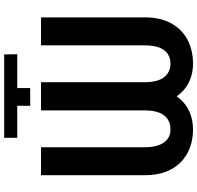

<svg xmlns="http://www.w3.org/2000/svg" viewBox="-32 -894 936 911"><g transform="rotate(-90 435.5 -438.0)"><path d="M389.6 -823.7H237.8V-885.7H633.3L634.3 -823.7H473.6V-762.2H389.6ZM367.7 -710.9H475.1V-218.8Q475.1 -162.6 460.2 -119.6Q445.3 -76.7 418.9 -47.9Q392.6 -19 356.4 -4.4Q320.3 10.3 277.3 10.3Q230.5 10.3 190.9 -4.4Q151.4 -19 121.8 -47.9Q92.3 -76.7 76.2 -119.6Q60.1 -162.6 60.1 -218.8V-710.9H192.9V-218.8Q192.9 -187.5 199 -164.6Q205.1 -141.6 216.3 -126.5Q227.5 -111.3 242.9 -104Q258.3 -96.7 277.3 -96.7Q305.2 -96.7 325.4 -109.6Q345.7 -122.6 356.7 -149.7Q367.7 -176.8 367.7 -218.8ZM676.3 -710.9H809.1V-218.8Q809.1 -144 780.5 -92.8Q752 -41.5 702.4 -15.6Q652.8 10.3 589.4 10.3Q547.4 10.3 511.7 -4.4Q476.1 -19 449.7 -47.9Q423.3 -76.7 408.7 -119.6Q394 -162.6 394 -218.8V-710.9H501.5V-218.8Q501.5 -187.5 507.6 -164.6Q513.7 -141.6 525.6 -126.5Q537.6 -111.3 553.7 -104Q569.8 -96.7 589.4 -96.7Q616.2 -96.7 635.7 -109.6Q655.3 -122.6 665.8 -149.7Q676.3 -176.8 676.3 -218.8Z"/></g></svg>

Font: Roboto SemiCondensed SemiBold
Style: Regular
Weight: 600
Width: 4
Designer: Christian Robertson
Foundry: Google
Version: Version 3.009; 2024